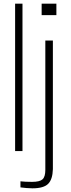

<svg xmlns="http://www.w3.org/2000/svg" viewBox="-20 -820 388 1042"><path d="M62 0V-800H102V0ZM206 -738V-800H286V-738ZM156 202Q144 202 124 200.5Q104 199 91 197V164Q103 165.5 118.5 166.2Q134 167 154 167Q195.5 167 210.8 153.2Q226 139.5 226 102V-600H267V98Q265.5 153.5 241.2 177.8Q217 202 156 202Z"/></svg>

Font: Big Shoulders Stencil Text Thin
Style: Regular
Weight: 100
Designer: Patric King
Foundry: XO Type Co
Version: Version 2.001